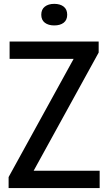

<svg xmlns="http://www.w3.org/2000/svg" viewBox="-20 -950 547 970"><path d="M23.5 0V-55.5L363.5 -673.5L368.5 -652.5H28.5V-740H478.5V-684.5L138.5 -66.5L133.5 -87.5H483.5V0ZM254 -821.5Q224.5 -821.5 206.5 -835.2Q188.5 -849 188.5 -875.5Q188.5 -902.5 206.5 -916.5Q224.5 -930.5 254 -930.5Q284 -930.5 301.8 -916.5Q319.5 -902.5 319.5 -875.5Q319.5 -849 301.8 -835.2Q284 -821.5 254 -821.5Z"/></svg>

Font: Encode Sans SC Condensed Medium
Style: Regular
Weight: 500
Width: 3
Designer: Multiple Designers
Foundry: Impallari Type
Version: Version 3.002